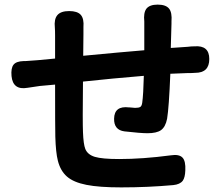

<svg xmlns="http://www.w3.org/2000/svg" viewBox="-20 -791 956 833"><path d="M506 22Q410 22 355 11Q299 0 270.5 -25Q242 -50 231 -94Q222 -129 220 -198Q219 -239 219 -424L153 -418Q139 -416 99 -410Q36 -399 30 -461Q27 -495 38.5 -510Q50 -525 82 -526Q85 -526 90 -526Q126 -528 145 -530L219 -537V-635Q219 -660 218 -671Q214 -708 229 -725.5Q244 -743 280 -743Q316 -743 330.5 -726.5Q345 -710 342 -673Q342 -658 342 -642Q342 -587 341 -549Q508 -565 606 -573V-683Q606 -691 606 -698Q602 -735 615 -753Q629 -771 664 -771Q700 -771 714 -753Q727 -736 724 -698Q724 -693 724 -688Q723 -642 721 -583Q726 -583 737 -584Q777 -587 795 -588Q799 -589 809 -589.5Q819 -590 824 -590Q888 -595 888 -535Q888 -475 827 -475Q821 -475 808 -474Q798 -474 794 -474Q763 -473 719 -471Q713 -324 705 -276Q698 -240 678 -226Q659 -213 620 -213Q590 -213 520 -221Q474 -227 475 -276Q476 -333 540 -325Q541 -325 543 -325Q560 -323 566 -323Q582 -323 588.5 -327Q595 -331 597 -345Q602 -380 604 -462Q470 -451 340 -437Q338 -259 340 -218Q342 -165 350 -145Q360 -120 391.5 -110.5Q423 -101 497 -101Q599 -101 720 -117Q757 -123 772 -107Q786 -92 784 -52Q783 -21 773 -7Q761 9 732 12Q622 22 506 22Z"/></svg>

Font: GenSenRounded TW B
Style: Regular
Weight: 700
Version: Version 1.501;PS 1;hotconv 16.6.51;makeotf.lib2.5.65220